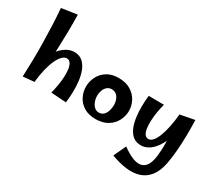

<svg xmlns="http://www.w3.org/2000/svg" viewBox="-177 -1225 2206 1929"><g transform="rotate(30 925.5 -260.0)"><path d="M200 -5 70 7Q74 -86 76 -186.5Q78 -287 76 -389.5Q74 -492 70 -591.5Q66 -691 58 -781L239 -808Q243 -620 234.5 -416.5Q226 -213 200 -5ZM576 15 400 3Q412 -43 421 -94.5Q430 -146 432.5 -195.5Q435 -245 429.5 -285Q424 -325 408 -349Q392 -373 364 -373Q337 -373 311 -346.5Q285 -320 263 -271.5Q241 -223 224.5 -155Q208 -87 200 -5L122 -133Q128 -175 144.5 -221Q161 -267 186.5 -310.5Q212 -354 245 -389Q278 -424 317 -445Q356 -466 400 -466Q457 -466 493.5 -434.5Q530 -403 551 -351Q572 -299 579.5 -235.5Q587 -172 585 -107Q583 -42 576 15Z M915 12Q834 12 779.5 -22Q725 -56 698 -110Q671 -164 671 -223Q671 -283 698 -338Q725 -393 779.5 -428Q834 -463 914 -463Q998 -463 1054.5 -428.5Q1111 -394 1139.5 -340Q1168 -286 1168 -226Q1168 -167 1139.5 -112Q1111 -57 1055 -22.5Q999 12 915 12ZM911 -61Q945 -61 966.5 -82Q988 -103 998 -136Q1008 -169 1008 -204Q1008 -236 997 -264.5Q986 -293 964.5 -311.5Q943 -330 911 -330Q880 -330 858 -311.5Q836 -293 825 -263.5Q814 -234 814 -202Q814 -165 826.5 -132.5Q839 -100 861 -80.5Q883 -61 911 -61Z M1255 239 1322 96Q1385 142 1439 165Q1493 188 1534.5 182Q1576 176 1603 138.5Q1630 101 1640 26Q1645 -15 1647 -53Q1649 -91 1648 -131.5Q1647 -172 1644 -218.5Q1641 -265 1636 -321.5Q1631 -378 1625 -450L1791 -482Q1794 -391 1792.5 -298.5Q1791 -206 1784 -122Q1777 -38 1764 30Q1745 131 1699.5 190.5Q1654 250 1587 272.5Q1520 295 1435.5 285Q1351 275 1255 239ZM1440 13Q1385 13 1348.5 -17.5Q1312 -48 1291.5 -98.5Q1271 -149 1263 -211Q1255 -273 1256 -337Q1257 -401 1264 -458L1441 -456Q1428 -410 1419.5 -358.5Q1411 -307 1408.5 -257.5Q1406 -208 1411.5 -168Q1417 -128 1432.5 -104Q1448 -80 1477 -80Q1503 -80 1526.5 -106.5Q1550 -133 1569.5 -182.5Q1589 -232 1603 -300Q1617 -368 1625 -450L1682 -311Q1681 -266 1668.5 -220Q1656 -174 1634.5 -132.5Q1613 -91 1583.5 -58Q1554 -25 1518 -6Q1482 13 1440 13Z"/></g></svg>

Font: Marhey Medium
Style: Regular
Weight: 500
Designer: Nur Syamsi & Bustanul Arifin
Foundry: Namelatype
Version: Version 1.000